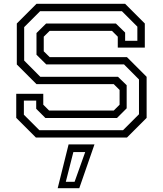

<svg xmlns="http://www.w3.org/2000/svg" viewBox="-20 -720 852 1005"><path d="M168 0 65 -103V-229H206.5V-172L237 -141.5H575.5L606 -172V-249L575.5 -279.5H171L68 -382.5V-597L171 -700H635L738 -597V-471H596.5V-528L566 -558.5H240L209 -528V-451.5L240 -421H644.5L747.5 -318V-103L644.5 0ZM186 -38.5H624L707.5 -122V-304L629 -383H222L171 -433.5V-547L221.5 -597H586.5L635 -549.5V-506.5H699V-580.5L618 -661.5H190L106.5 -578V-403L191 -318H597.5L643 -274V-153L592.5 -102.5H217.5L169.5 -150.5V-193.5H105V-119.5ZM282 265 339 36H474.5L395 265ZM324.5 231.5H370.5L426 76H364Z"/></svg>

Font: Tourney Expanded
Style: Regular
Weight: 400
Width: 7
Designer: Tyler Finck
Foundry: Etcetera Type Co
Version: Version 1.010; ttfautohint (v1.8.3)